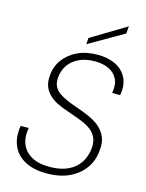

<svg xmlns="http://www.w3.org/2000/svg" viewBox="-135 -994 829 1087"><g transform="rotate(15 280.0 -450.5)"><path d="M247 12Q169 12 118 -16Q67 -44 46 -94Q25 -144 36 -210H83Q73 -159 88.5 -117.5Q104 -76 145.5 -52Q187 -28 252 -28Q316 -28 360 -48.5Q404 -69 428 -105.5Q452 -142 457 -188Q461 -226 449.5 -252Q438 -278 415.5 -295.5Q393 -313 363.5 -325Q334 -337 301.5 -348Q269 -359 238 -371Q177 -394 146.5 -433Q116 -472 122 -529Q126 -582 156 -623Q186 -664 236.5 -688Q287 -712 355 -712Q415 -712 459 -690.5Q503 -669 524.5 -627Q546 -585 535 -524H488Q497 -575 480.5 -607.5Q464 -640 429.5 -656Q395 -672 349 -672Q294 -672 255 -653Q216 -634 195 -603Q174 -572 170 -534Q166 -501 177 -478.5Q188 -456 210 -441Q232 -426 261 -414Q290 -402 322.5 -391Q355 -380 387 -366Q415 -354 437.5 -338.5Q460 -323 476.5 -302Q493 -281 500.5 -254.5Q508 -228 504 -193Q500 -133 467.5 -87Q435 -41 379.5 -14.5Q324 12 247 12ZM275 -753 278 -790 482 -913 478 -870Z"/></g></svg>

Font: DM Sans 20pt ExtraLight
Style: Italic
Weight: 250
Italic angle: -10°
Version: Version 4.004;gftools[0.9.30]